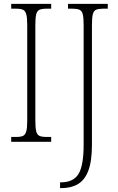

<svg xmlns="http://www.w3.org/2000/svg" viewBox="-20 -734 613 994"><path d="M38 0V-25H63Q87 -25 99 -30.5Q111 -36 116 -54Q121 -72 121 -109V-605Q121 -642 116 -660Q111 -678 99 -683.5Q87 -689 63 -689H38V-714H245V-689H221Q197 -689 184.5 -683.5Q172 -678 167.5 -660Q163 -642 163 -605V-109Q163 -72 167.5 -54Q172 -36 184.5 -30.5Q197 -25 221 -25H245V0ZM291 240V210H295Q360 210 386.5 166.5Q413 123 413 15V-606Q413 -642 408.5 -660Q404 -678 391.5 -683.5Q379 -689 356 -689H332V-714H538V-689H513Q490 -689 477.5 -683.5Q465 -678 460.5 -660Q456 -642 456 -605V14Q456 100 437.5 149Q419 198 383.5 219Q348 240 296 240Z"/></svg>

Font: Noto Serif Ethiopic Condensed ExtraLight
Style: Regular
Weight: 200
Width: 3
Designer: Monotype Design Team
Foundry: Monotype Imaging Inc.
Version: Version 2.102; ttfautohint (v1.8.4.7-5d5b)